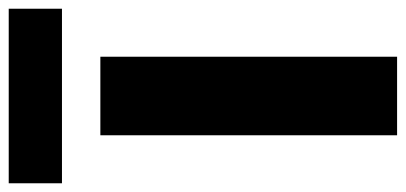

<svg xmlns="http://www.w3.org/2000/svg" viewBox="-285 -665 930 440"><g transform="rotate(-90 180.0 -445.0)"><path d="M0 0ZM90 -680H270V0H90ZM-20 -890H380V-768H-20Z"/></g></svg>

Font: Martel Sans Black
Style: Regular
Weight: 900
Designer: Dan Reynolds and Mathieu Réguer
Foundry: Dan Reynolds and Mathieu Réguer
Version: Version 1.002; ttfautohint (v1.1) -l 5 -r 5 -G 72 -x 0 -D la